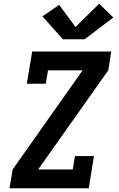

<svg xmlns="http://www.w3.org/2000/svg" viewBox="-20 -1012 640 1032"><path d="M31 0 48 -101 424 -634H238L226 -562H124L153 -735H578L562 -634L185 -101H371L383 -173H485L457 0ZM435 -801H318L208 -924L298 -986L386 -867L513 -992L589 -918Z"/></svg>

Font: Iosevka Slab Extended
Style: Bold Italic
Weight: 700
Width: 7
Italic angle: -9°
Monospace: yes
Designer: Belleve Invis
Foundry: Belleve Invis
Version: Version 11.1.0; ttfautohint (v1.8.3)